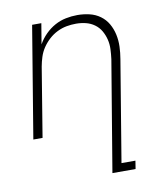

<svg xmlns="http://www.w3.org/2000/svg" viewBox="-83 -598 766 882"><g transform="rotate(-10 300.0 -156.5)"><path d="M370 215 456 -301Q459 -324 460 -347.5Q461 -371 455.5 -393Q450 -415 439 -434Q428 -453 410 -466Q392 -479 370 -484.5Q348 -490 324 -490Q302 -490 280 -486Q258 -482 236.5 -471.5Q215 -461 197 -444.5Q179 -428 166 -408.5Q153 -389 146 -367Q139 -345 135 -323L82 0H39L125 -520H168L152 -424Q166 -449 186.5 -469.5Q207 -490 231.5 -503.5Q256 -517 283 -522.5Q310 -528 337 -528Q366 -528 393.5 -521.5Q421 -515 443 -499Q465 -483 478.5 -459.5Q492 -436 498 -408.5Q504 -381 503 -352Q502 -323 497 -294L419 177H484L478 215Z"/></g></svg>

Font: Iosevka Extralight Extended
Style: Italic
Weight: 200
Width: 7
Italic angle: -9°
Monospace: yes
Designer: Belleve Invis
Foundry: Belleve Invis
Version: Version 32.5.0; ttfautohint (v1.8.4)